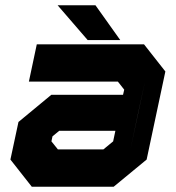

<svg xmlns="http://www.w3.org/2000/svg" viewBox="-20 -708 666 728"><path d="M100.5 0 19.5 -103 50 -245.5 174.5 -348.5H446.5L451 -368L427 -398.5H89.5L119.5 -540H526L607 -437L536 -103L411 0ZM152 -69 101 -132 121 -225 185 -278H503.5L473.5 -137L390.5 -69ZM152 -69H390.5L473.5 -137L530.5 -403L479 -467H166.5H479L530.5 -403L503.5 -278H185L121 -225L101 -132ZM199.5 -141.5H372L409 -172L417.5 -212H204.5L179 -191L175 -172ZM436 -556H312.5L198.5 -688H342ZM348 -590 301.5 -653H302L348.5 -590Z"/></svg>

Font: Tourney Thin Black
Style: Italic
Weight: 900
Italic angle: -12°
Version: Version 1.015